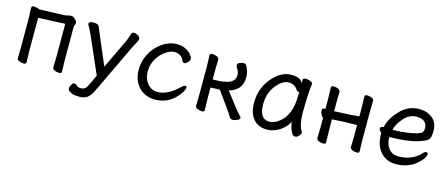

<svg xmlns="http://www.w3.org/2000/svg" viewBox="-46 -996 3886 1671"><g transform="rotate(15 1897.5 -161.0)"><path d="M145 16.1Q126 16.1 105.5 7.6Q85 -1 85 -18.1L86.9 -106V-386.2L83 -464.8Q83 -475.1 86.9 -481Q90.8 -486.8 106 -486.8Q118.2 -486.8 138.2 -481L157.2 -474.1L369.1 -481Q391.1 -481.9 408 -487.1Q424.8 -492.2 440.9 -492.2Q458 -492.2 476.1 -474.1Q494.1 -456.1 494.1 -442.9Q494.1 -431.2 489 -421.6Q483.9 -412.1 483.9 -401.9V-106.9L486.8 -1Q486.8 15.1 463.9 15.1Q444.8 15.1 424.3 6.6Q403.8 -2 403.8 -19L406.2 -106.9V-411.1L165 -400.9V-106L168 0Q168 16.1 145 16.1Z M692.9 169.9H683.1Q664.1 169.9 638.4 166Q612.8 162.1 588.9 141.1Q582 133.8 582 121.1Q582 107.9 593.5 88.4Q605 68.8 618.2 68.8Q630.9 68.8 643.6 82Q656.2 95.2 680.2 95.2Q704.1 95.2 718 84.2Q731.9 73.2 746.1 43L788.1 -45.9L644 -375Q622.1 -421.9 611.1 -440.9Q600.1 -460 600.1 -463.9Q600.1 -485.8 644 -485.8Q685.1 -485.8 692.9 -465.8Q704.1 -435.1 831.1 -139.2L949.2 -386.2Q968.3 -423.8 983.9 -478Q989.3 -491.2 1007.8 -491.2Q1023.9 -491.2 1043 -478.5Q1062 -465.8 1062 -452.1Q1062 -439.9 1055.9 -428.5Q1049.8 -417 1038.8 -396.5Q1027.8 -376 1019 -357.9L808.1 85Q788.1 127.9 761 148.9Q733.9 169.9 692.9 169.9Z M1327.1 23.9Q1272.9 23.9 1227.5 -1.5Q1182.1 -26.9 1154.5 -75.4Q1127 -124 1127 -189.9Q1127 -254.9 1149.9 -308.8Q1172.9 -362.8 1210.4 -403.8Q1248 -444.8 1295.4 -468.5Q1342.8 -492.2 1388.2 -492.2Q1432.1 -492.2 1460.9 -480Q1489.7 -467.8 1507.3 -451.4Q1524.9 -435.1 1533 -420.4Q1541 -405.8 1541 -400.9Q1541 -382.8 1523.9 -366Q1506.8 -349.1 1496.1 -349.1Q1483.9 -349.1 1479 -356.9Q1472.2 -371.1 1465.1 -383.5Q1458 -396 1448.7 -401.9Q1420.9 -420.9 1392.1 -420.9Q1362.8 -420.9 1330.3 -403.6Q1297.9 -386.2 1270 -356Q1207 -286.1 1207 -199.2Q1207 -148.9 1225.1 -115.2Q1264.2 -45.9 1334 -45.9Q1427.7 -45.9 1525.9 -144Q1543 -161.1 1553.7 -161.1Q1568.8 -161.1 1568.8 -146Q1568.8 -134.8 1554.4 -108.4Q1540 -82 1509.8 -51.8Q1437 23.9 1327.1 23.9Z M2029.8 19Q2009.8 19 2002 5.9Q1994.1 -14.2 1854 -206.1Q1799.8 -203.1 1771 -203.1V-106L1773.9 0Q1773.9 16.1 1751 16.1Q1731.9 16.1 1711.4 7.6Q1690.9 -1 1690.9 -18.1L1692.9 -106V-366.2L1689.9 -473.1Q1689.9 -488.8 1713.9 -488.8Q1731.9 -488.8 1752.4 -480.5Q1772.9 -472.2 1772.9 -455.1L1771 -366.2V-275.9Q1881.8 -275.9 1925.8 -298.3Q1969.7 -320.8 1969.7 -366.2Q1969.7 -400.9 1946.8 -431.2Q1940.9 -439.9 1940.9 -452.1Q1940.9 -465.8 1960 -474.4Q1979 -482.9 1995.1 -482.9Q2013.2 -482.9 2019 -473.1Q2048.8 -422.9 2048.8 -370.1Q2048.8 -251 1930.2 -219.2L1928.7 -220.2Q1930.2 -220.2 1942.1 -205.1Q1954.1 -189.9 2007.1 -120.4Q2060.1 -50.8 2075.9 -36.4Q2091.8 -22 2091.8 -15.1Q2091.8 -2 2069.8 8.5Q2047.9 19 2029.8 19Z M2340.8 -47.9Q2382.8 -47.9 2423.8 -79.1Q2525.9 -152.8 2525.9 -330.1L2526.9 -365.2H2518.1Q2508.8 -365.2 2503.9 -372.1Q2475.1 -421.9 2418.9 -421.9Q2361.8 -421.9 2306.4 -352.1Q2251 -282.2 2251 -180.2Q2251 -47.9 2340.8 -47.9ZM2337.9 23.9Q2261.7 23.9 2216.3 -27.6Q2170.9 -79.1 2170.9 -174.8Q2170.9 -301.8 2249.5 -397Q2328.1 -492.2 2423.8 -492.2Q2505.9 -492.2 2527.8 -445.8V-475.1Q2527.8 -491.2 2552.7 -491.2Q2572.8 -491.2 2594.2 -483.2Q2615.7 -475.1 2615.7 -459V-457Q2603 -368.2 2603 -194.8Q2603 -91.8 2636.7 -38.1Q2640.1 -32.2 2640.1 -24.9Q2640.1 -16.1 2625 1.5Q2609.9 19 2590.8 19Q2570.8 19 2559.1 -4.9Q2538.1 -43 2531.7 -98.1Q2503.9 -43.9 2450 -10Q2396 23.9 2337.9 23.9Z M3145.5 14.2Q3126.5 14.2 3106 5.6Q3085.4 -2.9 3085.4 -20L3087.4 -107.9V-217.8Q2974.1 -217.8 2863.3 -209Q2863.3 -108.9 2866.2 -2Q2866.2 14.2 2843.3 14.2Q2824.2 14.2 2803.7 5.6Q2783.2 -2.9 2783.2 -20L2785.2 -107.9V-203.1Q2775.4 -206.1 2765.9 -225.1Q2756.3 -244.1 2756.3 -261.2Q2756.3 -282.2 2775.4 -282.2H2785.2V-367.2L2782.2 -474.1Q2782.2 -490.2 2806.2 -490.2Q2824.2 -490.2 2844.7 -481.7Q2865.2 -473.1 2865.2 -456.1L2863.3 -367.2V-282.2L3023.4 -290Q3037.1 -291 3052.2 -293Q3067.4 -294.9 3077.1 -294.9Q3087.4 -294.9 3087.4 -295.9V-367.2L3084.5 -474.1Q3084.5 -490.2 3108.4 -490.2Q3126.5 -490.2 3147 -481.7Q3167.5 -473.1 3167.5 -456.1L3165.5 -367.2V-107.9L3168.5 -2Q3168.5 14.2 3145.5 14.2Z M3407.7 -257.8Q3518.6 -257.8 3612.8 -284.2Q3646.5 -293.9 3656 -305.4Q3665.5 -316.9 3665.5 -340.8Q3665.5 -421.9 3570.8 -421.9Q3504.4 -421.9 3456.1 -366Q3407.7 -310.1 3395.5 -257.8ZM3496.6 23.9Q3443.8 23.9 3400.6 -2.4Q3357.4 -28.8 3333 -78.4Q3308.6 -127.9 3308.6 -194.8V-206.1Q3286.6 -223.1 3286.6 -240.2Q3286.6 -259.8 3311.5 -259.8L3316.4 -261.2Q3330.6 -336.9 3403.1 -414.6Q3475.6 -492.2 3571.8 -492.2Q3635.7 -492.2 3672.9 -469.2Q3743.7 -428.2 3743.7 -339.8Q3743.7 -305.2 3737.5 -283.7Q3731.4 -262.2 3710.4 -249Q3689.5 -235.8 3643.6 -221.2Q3542.5 -189.9 3385.7 -189.9V-186Q3385.7 -123 3417.7 -85Q3449.7 -46.9 3503.4 -46.9Q3626.5 -46.9 3703.6 -128.9Q3717.8 -146 3730.5 -146Q3746.6 -146 3746.6 -129.9Q3746.6 -117.2 3731.7 -93Q3716.8 -68.8 3685.5 -42Q3610.8 23.9 3496.6 23.9Z"/></g></svg>

Font: LXGW WenKai GB Screen
Style: Regular
Weight: 400
Designer: LXGW / Fontworks Inc.
Foundry: LXGW / Fontworks Inc.
Version: Version 1.321;February 19, 2024;FontCreator 14.0.0.2901 64-b